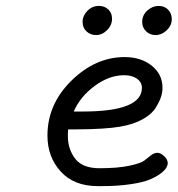

<svg xmlns="http://www.w3.org/2000/svg" viewBox="-20 -631 607 656"><path d="M142.1 -168Q142.1 -274.9 224.1 -355.5Q306.2 -436 405.8 -436Q461.9 -436 498.5 -406.5Q535.2 -377 535.2 -331.1Q535.2 -315.9 530.5 -301Q525.9 -286.1 512.9 -264.2Q500 -242.2 468.5 -224.1Q437 -206.1 390.1 -198.2Q339.4 -189.5 244.1 -189H212.9Q211.9 -181.2 211.9 -166Q211.9 -121.1 237.1 -88.6Q262.2 -56.2 319.8 -56.2Q381.8 -56.2 421.9 -64.7Q461.9 -73.2 473.9 -83Q485.8 -92.8 496.3 -100.8Q506.8 -108.9 517.8 -108.9Q528.8 -108.9 541 -97.4Q553.2 -85.9 553.2 -73.2Q553.2 -67.4 548.6 -58.6Q543.9 -49.8 529.1 -38.3Q514.2 -26.9 491 -17.3Q467.8 -7.8 425.3 -1.5Q382.8 4.9 328.1 4.9H314Q232.9 4.9 187.5 -44.9Q142.1 -94.7 142.1 -168ZM231.9 -250H263.2Q465.3 -250 464.8 -331.1Q464.8 -350.1 448 -362.1Q431.2 -374 403.8 -374Q353 -374 303.5 -337.4Q253.9 -300.8 231.9 -250ZM262.2 -556.2Q262.2 -577.1 278.6 -594Q294.9 -610.8 317.9 -610.8Q336.9 -610.8 349.9 -598.9Q362.8 -586.9 362.8 -566.9Q362.8 -544.9 345.9 -528.1Q329.1 -511.2 308.1 -511.2Q289.1 -511.2 275.6 -523.7Q262.2 -536.1 262.2 -556.2ZM465.8 -556.2Q465.8 -579.1 483.4 -595Q501 -610.8 522 -610.8Q542 -610.8 554.4 -597.9Q566.9 -585 566.9 -565.9Q566.9 -543.9 549.6 -527.6Q532.2 -511.2 511.2 -511.2Q492.2 -511.2 479 -524.2Q465.8 -537.1 465.8 -556.2Z"/></svg>

Font: CMU Typewriter Text Variable Width
Style: Italic
Weight: 500
Italic angle: -14.04°
Version: Version 0.7.0